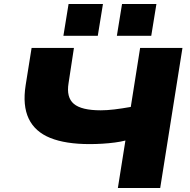

<svg xmlns="http://www.w3.org/2000/svg" viewBox="-20 -946 958 966"><path d="M573 0 611 -239Q588 -233 558 -229Q528 -225 495 -223Q462 -221 431 -221Q310 -221 233 -252Q156 -283 124.5 -349Q93 -415 109 -517L139 -705H352L325 -528Q313 -456 351.5 -423.5Q390 -391 487 -391Q518 -391 555.5 -395.5Q593 -400 638 -408L685 -705H898L786 0ZM568 -766 594 -926H767L741 -766ZM299 -766 325 -926H498L472 -766Z"/></svg>

Font: Nunito Sans 10pt Expanded Black
Style: Italic
Weight: 900
Width: 7
Italic angle: -9°
Designer: Vernon Adams
Foundry: Vernon Adams
Version: Version 3.101;gftools[0.9.27]